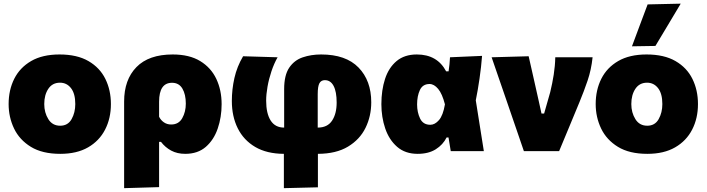

<svg xmlns="http://www.w3.org/2000/svg" viewBox="-20 -806 3769 1024"><path d="M301.5 14.5Q205.5 14.5 144.8 -22.8Q84 -60 55 -120.5Q26 -181 26 -251Q26 -326 56 -385.8Q86 -445.5 146.2 -480.5Q206.5 -515.5 297.5 -515.5Q391 -515.5 451.8 -480.2Q512.5 -445 542 -385Q571.5 -325 571.5 -251Q571.5 -175 540.5 -114.8Q509.5 -54.5 449.5 -20Q389.5 14.5 301.5 14.5ZM301 -135.5Q342 -135.5 361.8 -170.5Q381.5 -205.5 381.5 -251Q381.5 -306.5 358.8 -335.8Q336 -365 300 -365Q259.5 -365 237.8 -332.5Q216 -300 216 -251Q216 -205.5 237.8 -170.5Q259.5 -135.5 301 -135.5Z M642 197.5V-264.5Q642 -381 707.8 -448.2Q773.5 -515.5 901 -515.5Q990 -515.5 1047.8 -480.2Q1105.5 -445 1133.8 -385Q1162 -325 1162 -250.5Q1162 -181 1141.2 -120.5Q1120.5 -60 1077.8 -22.8Q1035 14.5 968 14.5Q925 14.5 893 -2.8Q861 -20 838.5 -49.5H828.5V192ZM893 -142Q933 -142 952 -175.8Q971 -209.5 971 -253.5Q971 -302.5 952.8 -333.5Q934.5 -364.5 897.5 -364.5Q828.5 -364.5 828.5 -263.5V-183.5Q837 -165.5 853.8 -153.8Q870.5 -142 893 -142Z M1494 197.5V14.5Q1403 14 1341.2 -22.2Q1279.5 -58.5 1248 -121.8Q1216.5 -185 1216.5 -267.5Q1216.5 -329 1230.2 -390Q1244 -451 1276.5 -506L1460.5 -500.5Q1441.5 -467 1427.8 -426Q1414 -385 1406.8 -344Q1399.5 -303 1399.5 -269Q1399.5 -201 1423.5 -163.2Q1447.5 -125.5 1495.5 -125.5V-331Q1495.5 -405 1522.5 -445Q1549.5 -485 1594.5 -500.2Q1639.5 -515.5 1692.5 -515.5Q1824.5 -515.5 1892.2 -445.8Q1960 -376 1960 -260.5Q1960 -186.5 1929.5 -124.2Q1899 -62 1836 -24Q1773 14 1675.5 14.5V193ZM1674.5 -304V-125.5Q1726.5 -125.5 1751 -162.5Q1775.5 -199.5 1775.5 -259Q1775.5 -317 1759.2 -347.8Q1743 -378.5 1712.5 -378.5Q1692.5 -378.5 1683.5 -362Q1674.5 -345.5 1674.5 -304Z M2207.5 14.5Q2141 14.5 2098 -23Q2055 -60.5 2034.5 -121Q2014 -181.5 2014 -250.5Q2014 -325 2033.5 -385Q2053 -445 2095 -480.2Q2137 -515.5 2203 -515.5Q2312 -515.5 2359.5 -425.5H2372.5Q2375.5 -444.5 2377.2 -463Q2379 -481.5 2380 -500.5L2551 -508Q2546.5 -449 2537.5 -387Q2528.5 -325 2517.5 -271Q2528.5 -203 2539 -135.5Q2549.5 -68 2560.5 0H2384Q2381 -18 2378 -36.5Q2375 -55 2372 -73H2362Q2342.5 -34 2304 -9.8Q2265.5 14.5 2207.5 14.5ZM2275 -140.5Q2299.5 -140.5 2321.2 -165.5Q2343 -190.5 2353 -249.5Q2338.5 -306 2316.8 -332Q2295 -358 2271 -358Q2234.5 -358 2219.5 -326Q2204.5 -294 2204.5 -249Q2204.5 -207 2220.5 -173.8Q2236.5 -140.5 2275 -140.5Z M2774 0Q2758 -47 2741.5 -95Q2725 -143 2709 -189.5L2678.5 -278.5Q2659.5 -333.5 2640.2 -389.5Q2621 -445.5 2602 -500.5L2799.5 -506Q2811 -455.5 2825.5 -391Q2840 -326.5 2853 -268.5L2868 -200.5H2882L2914.5 -314.5Q2926 -361.5 2933.2 -407.8Q2940.5 -454 2941.5 -500.5H3140.5Q3133.5 -434 3113.8 -376Q3094 -318 3071 -262.5Q3044 -197 3016.2 -130.2Q2988.5 -63.5 2962 0Z M3432.5 14.5Q3336.5 14.5 3275.8 -22.8Q3215 -60 3186 -120.5Q3157 -181 3157 -251Q3157 -326 3187 -385.8Q3217 -445.5 3277.2 -480.5Q3337.5 -515.5 3428.5 -515.5Q3522 -515.5 3582.8 -480.2Q3643.5 -445 3673 -385Q3702.5 -325 3702.5 -251Q3702.5 -175 3671.5 -114.8Q3640.5 -54.5 3580.5 -20Q3520.5 14.5 3432.5 14.5ZM3432 -135.5Q3473 -135.5 3492.8 -170.5Q3512.5 -205.5 3512.5 -251Q3512.5 -306.5 3489.8 -335.8Q3467 -365 3431 -365Q3390.5 -365 3368.8 -332.5Q3347 -300 3347 -251Q3347 -205.5 3368.8 -170.5Q3390.5 -135.5 3432 -135.5ZM3350.5 -559Q3371.5 -615 3392.2 -671Q3413 -727 3434 -782.5L3610.5 -786.5Q3575.5 -728 3541.8 -671.5Q3508 -615 3475.5 -561Z"/></svg>

Font: Commissioner ExtraBold
Style: Regular
Weight: 800
Designer: Kostas Bartsokas
Foundry: Kostas Bartsokas
Version: Version 1.000; ttfautohint (v1.8.3)